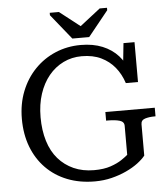

<svg xmlns="http://www.w3.org/2000/svg" viewBox="-60 -959 893 1022"><g transform="rotate(-5 386.5 -447.5)"><path d="M352 -758H442L550 -892V-905H511L397 -816H407L293 -905H244V-892ZM679 -271V-104Q664 -85 637.5 -65Q611 -45 574.5 -28Q538 -11 495.5 -0.5Q453 10 406 10Q325 10 259 -16Q193 -42 145.5 -90.5Q98 -139 72.5 -206Q47 -273 47 -355Q47 -435 73.5 -502Q100 -569 147.5 -618Q195 -667 258 -693.5Q321 -720 393 -720Q459 -720 509 -699.5Q559 -679 592.5 -642Q626 -605 641 -554L605 -556L621 -710H680V-497H615Q599 -546 569.5 -582Q540 -618 496.5 -639Q453 -660 393 -660Q340 -660 295 -638Q250 -616 217 -576Q184 -536 165.5 -480Q147 -424 147 -355Q147 -285 164.5 -228Q182 -171 216 -132Q250 -93 298 -71.5Q346 -50 407 -50Q459 -50 495.5 -62.5Q532 -75 555.5 -91Q579 -107 589 -116V-271Q589 -293 565 -300Q541 -307 503 -307H493V-353H757V-307H753Q722 -307 700.5 -300Q679 -293 679 -271Z"/></g></svg>

Font: Roboto Serif 28pt
Style: Regular
Weight: 400
Designer: Greg Gazdowicz
Foundry: Commercial Type
Version: Version 1.008